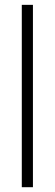

<svg xmlns="http://www.w3.org/2000/svg" viewBox="-20 -780 228 800"><path d="M117.2 0H70.8V-759.8H117.2Z"/></svg>

Font: TypoPRO Open Sans Condensed
Style: Regular
Weight: 300
Width: 3
Foundry: Ascender Corporation
Version: Version 1.10